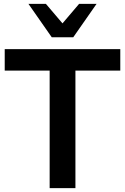

<svg xmlns="http://www.w3.org/2000/svg" viewBox="-20 -973 647 993"><path d="M370.1 0V-607.9H602.1V-718.8H4.4V-607.9H236.8V0ZM358.9 -780.3 479.5 -953.1H389.2L303.2 -852.1L217.3 -953.1H127L247.6 -780.3Z"/></svg>

Font: Winston SemiBold
Style: Regular
Weight: 600
Designer: Vernon Adams, Kim Jin-seong, David Berlow, Cristiano Sobral
Foundry: The Winston Project Authors
Version: Version 3.004